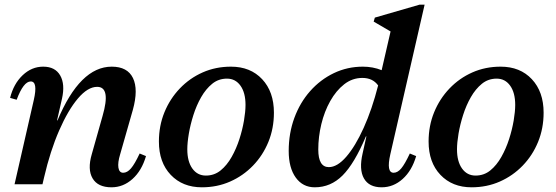

<svg xmlns="http://www.w3.org/2000/svg" viewBox="-20 -785 2369 818"><path d="M42 0 124 -359Q142 -438 111 -438Q80 -438 51 -360L23 -368Q38 -428 76.5 -464.5Q115 -501 164 -501Q215 -501 236.5 -463.5Q258 -426 244 -364L223 -272H225Q321 -501 456 -501Q523 -501 546.5 -452.5Q570 -404 546 -317L492 -128Q481 -92 484.5 -70.5Q488 -49 505 -49Q522 -49 538 -67.5Q554 -86 575 -131L602 -120Q584 -58 544.5 -22.5Q505 13 455 13Q397 13 374.5 -25Q352 -63 371 -128L417 -291Q453 -415 394 -415Q354 -415 312 -365.5Q270 -316 232 -229Q194 -142 168 -30L161 0Z M840 13Q758 13 707.5 -40Q657 -93 657 -182Q657 -249 680.5 -306.5Q704 -364 746 -408Q788 -452 843.5 -476.5Q899 -501 964 -501Q1047 -501 1097 -447.5Q1147 -394 1147 -305Q1147 -238 1123.5 -180.5Q1100 -123 1058 -79.5Q1016 -36 960.5 -11.5Q905 13 840 13ZM857 -37Q893 -37 920 -59Q947 -81 967 -116.5Q987 -152 1000 -192.5Q1013 -233 1019.5 -271.5Q1026 -310 1026 -338Q1026 -390 1004.5 -420Q983 -450 947 -450Q911 -450 884 -428Q857 -406 837 -371Q817 -336 804 -295Q791 -254 784.5 -215.5Q778 -177 778 -149Q778 -97 799.5 -67Q821 -37 857 -37Z M1321 13Q1270 13 1240 -28.5Q1210 -70 1210 -142Q1210 -217 1234 -282.5Q1258 -348 1301.5 -397Q1345 -446 1402.5 -473.5Q1460 -501 1526 -501Q1569 -501 1606 -486L1644 -651L1572 -693L1577 -710L1767 -765H1789L1643 -128Q1625 -49 1657 -49Q1674 -49 1689.5 -67.5Q1705 -86 1726 -131L1753 -120Q1735 -58 1695.5 -22.5Q1656 13 1606 13Q1552 13 1530.5 -25Q1509 -63 1525 -132L1541 -204H1539Q1490 -88 1439.5 -37.5Q1389 13 1321 13ZM1336 -148Q1336 -73 1381 -73Q1417 -73 1455.5 -117.5Q1494 -162 1529.5 -240.5Q1565 -319 1591 -421Q1568 -453 1524 -453Q1481 -453 1446.5 -426Q1412 -399 1387 -354.5Q1362 -310 1349 -256Q1336 -202 1336 -148Z M1989 13Q1907 13 1856.5 -40Q1806 -93 1806 -182Q1806 -249 1829.5 -306.5Q1853 -364 1895 -408Q1937 -452 1992.5 -476.5Q2048 -501 2113 -501Q2196 -501 2246 -447.5Q2296 -394 2296 -305Q2296 -238 2272.5 -180.5Q2249 -123 2207 -79.5Q2165 -36 2109.5 -11.5Q2054 13 1989 13ZM2006 -37Q2042 -37 2069 -59Q2096 -81 2116 -116.5Q2136 -152 2149 -192.5Q2162 -233 2168.5 -271.5Q2175 -310 2175 -338Q2175 -390 2153.5 -420Q2132 -450 2096 -450Q2060 -450 2033 -428Q2006 -406 1986 -371Q1966 -336 1953 -295Q1940 -254 1933.5 -215.5Q1927 -177 1927 -149Q1927 -97 1948.5 -67Q1970 -37 2006 -37Z"/></svg>

Font: Platypi Medium
Style: Italic
Weight: 500
Italic angle: -13°
Designer: David Sargent
Foundry: Bolt Cutter Type
Version: Version 1.200; ttfautohint (v1.8.4.7-5d5b)